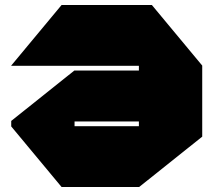

<svg xmlns="http://www.w3.org/2000/svg" viewBox="-20 -750 856 770"><path d="M25 -486V-487L227 -730H589L791 -487V-486ZM227 0 25 -243V-244H537V0ZM25 -244V-265L278 -467H279V-244ZM279 -263V-467H537V-263ZM537 0V-486H791V-202L538 0Z"/></svg>

Font: Foldit Thin Black
Style: Regular
Weight: 900
Version: Version 1.003